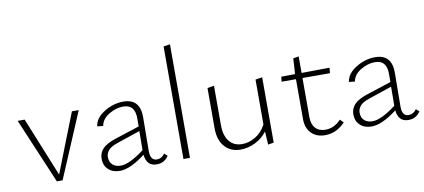

<svg xmlns="http://www.w3.org/2000/svg" viewBox="-67 -948 2628 1189"><g transform="rotate(-10 1247.0 -353.5)"><path d="M375 -411H418L244 0H208L34 -411H78L229 -39Z M892 -54 911 -37Q885 4 836 4Q773 4 765 -69Q670 4 604 4Q560 4 532.5 -21.5Q505 -47 505 -89Q505 -126 529.5 -152Q554 -178 612 -197L766 -247V-292Q769 -385 692 -385Q648 -385 603 -358.5Q558 -332 550 -288L513 -292Q520 -344 578 -379.5Q636 -415 698 -415Q805 -415 803 -296L801 -86Q801 -26 842 -26Q872 -26 892 -54ZM545 -93Q545 -62 564 -44.5Q583 -27 616 -27Q670 -27 764 -98L765 -218L623 -170Q577 -155 561 -135.5Q545 -116 545 -93Z M1004 0V-708L1045 -714V0Z M1529 -407 1572 -414V-3L1536 3L1531 -80Q1500 -39 1454.5 -17.5Q1409 4 1364 4Q1301 4 1264 -38Q1227 -80 1227 -154V-407L1269 -414V-166Q1269 -101 1298 -64.5Q1327 -28 1379 -28Q1421 -28 1462 -52Q1503 -76 1529 -125Z M2000 -72 2021 -51Q1966 7 1895 7Q1840 7 1808 -26Q1776 -59 1776 -114V-366H1686L1689 -397L1776 -398L1782 -496L1817 -502V-398L1993 -400L1990 -366H1817V-120Q1817 -75 1839.5 -50.5Q1862 -26 1902 -26Q1958 -26 2000 -72Z M2475 -54 2494 -37Q2468 4 2419 4Q2356 4 2348 -69Q2253 4 2187 4Q2143 4 2115.5 -21.5Q2088 -47 2088 -89Q2088 -126 2112.5 -152Q2137 -178 2195 -197L2349 -247V-292Q2352 -385 2275 -385Q2231 -385 2186 -358.5Q2141 -332 2133 -288L2096 -292Q2103 -344 2161 -379.5Q2219 -415 2281 -415Q2388 -415 2386 -296L2384 -86Q2384 -26 2425 -26Q2455 -26 2475 -54ZM2128 -93Q2128 -62 2147 -44.5Q2166 -27 2199 -27Q2253 -27 2347 -98L2348 -218L2206 -170Q2160 -155 2144 -135.5Q2128 -116 2128 -93Z"/></g></svg>

Font: EauTestText Light
Style: Regular
Weight: 300
Designer: Christian Thalmann (Catharsis Fonts)
Version: Version 0.001;PS 000.001;hotconv 1.0.88;makeotf.lib2.5.64775